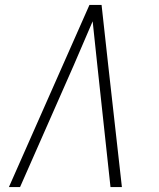

<svg xmlns="http://www.w3.org/2000/svg" viewBox="-20 -755 640 775"><path d="M16 0 341 -735H390L417 -490L472 0H426L373 -490Q368 -535 363.5 -579.5Q359 -624 354 -669Q335 -624 315.5 -579.5Q296 -535 277 -490L61 0Z"/></svg>

Font: Iosevka SS04 XLt Ex
Style: Italic
Weight: 200
Width: 7
Italic angle: -9°
Monospace: yes
Designer: Belleve Invis
Foundry: Belleve Invis
Version: Version 19.0.0; ttfautohint (v1.8.4)